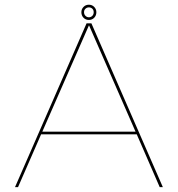

<svg xmlns="http://www.w3.org/2000/svg" viewBox="-20 -774 736 794"><path d="M42 0H54.5L150 -218.5H545.5L640.5 0H653.5L358 -677.5H338ZM155 -229.5 347.5 -668.5H348.5L540.5 -229.5ZM347.5 -691.5Q361 -691.5 369.8 -700.8Q378.5 -710 378.5 -723.5Q378.5 -736 369.8 -745.2Q361 -754.5 347.5 -754.5Q334 -754.5 325.2 -745.2Q316.5 -736 316.5 -723.5Q316.5 -710 325.2 -700.8Q334 -691.5 347.5 -691.5ZM347.5 -702.5Q339.5 -702.5 333.5 -708.5Q327.5 -714.5 327.5 -723.5Q327.5 -732.5 333.5 -738Q339.5 -743.5 347.5 -743.5Q356 -743.5 361.8 -738Q367.5 -732.5 367.5 -723.5Q367.5 -714.5 361.8 -708.5Q356 -702.5 347.5 -702.5Z"/></svg>

Font: Anybody SemiExpanded Thin
Style: Regular
Weight: 250
Width: 6
Version: Version 1.113;gftools[0.9.25]